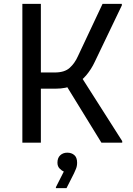

<svg xmlns="http://www.w3.org/2000/svg" viewBox="-20 -740 690 996"><path d="M268 -280H150V-364H264Q315 -364 341.5 -388Q368 -412 384 -448L512 -720H612V-712L472 -420Q454 -381 427 -349Q400 -317 361.5 -298.5Q323 -280 268 -280ZM96 0V-720H192V0ZM400 -344 614 -8V0H506L324 -296ZM311 150Q301 146 289.5 134.5Q278 123 278 104Q278 79 292.5 65.5Q307 52 329 52Q351 52 365.5 64.5Q380 77 380 104Q380 122 374 136Q368 150 364 159L325 236H270V231Z"/></svg>

Font: Kufam
Style: Regular
Weight: 400
Designer: Wael Morcos, Artur Schmal
Foundry: Original Type
Version: Version 1.301; ttfautohint (v1.8.3)